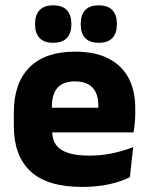

<svg xmlns="http://www.w3.org/2000/svg" viewBox="-20 -704 570 736"><path d="M295 12.5Q161 12.5 97 -47.2Q33 -107 33 -221.5V-272.5Q33 -385.5 93 -445.8Q153 -506 267.5 -506Q344.5 -506 395.8 -479.8Q447 -453.5 472.8 -405Q498.5 -356.5 498.5 -288.5V-272Q498.5 -253 496.8 -233.2Q495 -213.5 492 -196.5H354Q356 -225.5 356.5 -251.2Q357 -277 357 -298Q357 -328.5 347.5 -349.2Q338 -370 318.2 -381Q298.5 -392 267.5 -392Q221.5 -392 200.2 -367.2Q179 -342.5 179 -297V-252L180 -235.5V-200.5Q180 -181.5 186.2 -164.5Q192.5 -147.5 208.2 -134.8Q224 -122 251.8 -114.8Q279.5 -107.5 322.5 -107.5Q368 -107.5 410 -116.2Q452 -125 490.5 -140L478 -25Q444 -7.5 397.5 2.5Q351 12.5 295 12.5ZM114 -196.5V-291H461V-196.5ZM183.5 -540Q149 -540 131.8 -558.2Q114.5 -576.5 114.5 -609.5V-613.5Q114.5 -647 131.8 -665.2Q149 -683.5 183.5 -683.5Q219 -683.5 236.2 -665.2Q253.5 -647 253.5 -613.5V-609.5Q253.5 -576.5 236.2 -558.2Q219 -540 183.5 -540ZM358.5 -540Q323.5 -540 306.5 -558.2Q289.5 -576.5 289.5 -609.5V-613.5Q289.5 -647 306.5 -665.2Q323.5 -683.5 358.5 -683.5Q393.5 -683.5 410.8 -665.2Q428 -647 428 -613.5V-609.5Q428 -576.5 410.8 -558.2Q393.5 -540 358.5 -540Z"/></svg>

Font: Anek Odia Medium
Style: Bold
Weight: 700
Version: Version 1.003